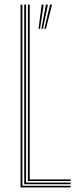

<svg xmlns="http://www.w3.org/2000/svg" viewBox="-20 -820 338 840"><path d="M70 0V-800H78V-7H289V0ZM86 -14V-800H94V-21H289V-14ZM102 -28V-800H110V-35H289V-28ZM155 -694H148.5L162.5 -800H171.2ZM181 -694H174L199 -800H207.8ZM168 -694H161L180.8 -800H189.5Z"/></svg>

Font: Big Shoulders Inline Text SC Thin
Style: Regular
Weight: 100
Designer: Patric King
Foundry: XO Type Co
Version: Version 2.002